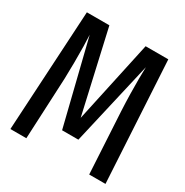

<svg xmlns="http://www.w3.org/2000/svg" viewBox="-163 -841 941 974"><g transform="rotate(30 307.5 -353.5)"><path d="M546.2 -706.7 586.2 0H490.8L470.8 -358.5Q468.2 -408.7 467.2 -458.5Q466.2 -508.2 466.4 -549.5Q466.7 -590.8 467.7 -615.4L354.9 -125.6H259.5L138.5 -615.4Q140 -591.8 140.8 -548.7Q141.5 -505.6 141.3 -455.1Q141 -404.6 139.5 -358.5L122.6 0H29.2L69.2 -706.7H201L309.7 -227.2L413.3 -706.7Z"/></g></svg>

Font: Fira Code Retina
Style: Regular
Weight: 450
Monospace: yes
Designer: Carrois Corporate, Edenspiekermann AG, Nikita Prokopov
Foundry: Carrois Corporate, Edenspiekermann AG, Nikita Prokopov
Version: Version 6.002